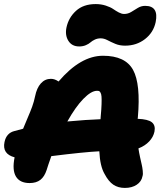

<svg xmlns="http://www.w3.org/2000/svg" viewBox="-29 -921 829 947"><path d="M361.8 -691.9Q325.7 -691.9 308.3 -719.5Q291 -747.1 298.8 -785.2Q309.1 -834 345.7 -867.4Q382.3 -900.9 442.9 -900.9Q469.7 -900.9 492.9 -893.3Q516.1 -885.7 529.3 -876.5Q542.5 -867.2 556.9 -859.6Q571.3 -852.1 583 -852.1Q602.1 -852.1 618.4 -862.1Q634.8 -872.1 651.1 -882.1Q667.5 -892.1 687 -892.1Q754.9 -892.1 738.8 -812Q728 -760.7 686.3 -728.3Q644.5 -695.8 587.9 -695.8Q561 -695.8 539.6 -704.8Q518.1 -713.9 501 -722.9Q483.9 -731.9 467.8 -731.9Q451.7 -731.9 438.5 -725.6Q425.3 -719.2 417.2 -711.9Q409.2 -704.6 394.5 -698.2Q379.9 -691.9 361.8 -691.9ZM586.9 5.9Q553.7 5.9 530 -10Q506.3 -25.9 486.8 -63Q464.4 -101.1 460.9 -174.8Q388.2 -171.4 224.1 -150.9Q206.1 -100.1 201.2 -83Q190.4 -49.8 170.2 -33.9Q149.9 -18.1 117.2 -18.1Q69.3 -18.1 49.8 -50Q30.3 -82 43 -145Q-19 -161.6 -6.8 -220.2Q2.4 -265.1 43 -274.9Q79.6 -285.2 85 -286.1Q91.8 -303.7 106.4 -337.4Q121.1 -371.1 129.9 -395.5Q138.7 -419.9 144 -445.8Q152.3 -487.3 172.6 -509.8Q192.9 -532.2 222.2 -532.2Q241.2 -532.2 259.8 -519Q368.2 -646 479 -646Q588.9 -646 627.2 -576.4Q665.5 -506.8 650.9 -341.8Q650.9 -340.8 650.4 -338.4Q649.9 -335.9 649.9 -335Q701.2 -333 720 -317.9Q738.8 -302.7 732.9 -272Q727.5 -245.6 707 -223.6Q686.5 -201.7 653.8 -189Q656.7 -168.9 661.9 -145.3Q667 -121.6 669.9 -109.6Q672.9 -97.7 675 -79.3Q677.2 -61 673.8 -51.8Q668.9 -25.4 645.3 -9.8Q621.6 5.9 586.9 5.9ZM449.2 -473.1Q420.9 -473.1 382.1 -433.3Q343.3 -393.6 303.2 -321.8Q397.5 -330.6 466.8 -333Q466.8 -335 467.3 -339.8Q467.8 -344.7 467.8 -347.2Q471.2 -382.8 471.9 -407Q472.7 -431.2 471.7 -444.3Q470.7 -457.5 466.8 -464.1Q462.9 -470.7 459.5 -471.9Q456.1 -473.1 449.2 -473.1Z"/></svg>

Font: Shantell Sans Irregular
Style: Italic
Weight: 800
Italic angle: -11.31°
Designer: Stephen Nixon, Anya Danilova, Shantell Martin
Foundry: Arrow Type
Version: Version 1.006;[9816181b4]